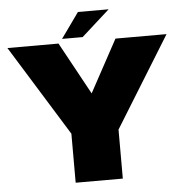

<svg xmlns="http://www.w3.org/2000/svg" viewBox="-56 -872 883 925"><g transform="rotate(-5 385.5 -409.0)"><path d="M277.5 -229H495.5L771 -675H524L378 -406H395.5L248.5 -675H1.5ZM272.5 0H500.5V-357H272.5ZM267.5 -696H367L503.5 -818.5H355Z"/></g></svg>

Font: Anybody UltraCondensed Thin Black
Style: Regular
Weight: 900
Version: Version 1.111